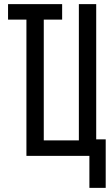

<svg xmlns="http://www.w3.org/2000/svg" viewBox="-20 -755 540 930"><path d="M413 155V0H108V-660H19V-735H281V-660H192V-75H362V-735H446V-80H492V155Z"/></svg>

Font: Iosevka Custom Medium
Style: Regular
Weight: 500
Monospace: yes
Designer: Belleve Invis
Foundry: Belleve Invis
Version: Version 32.5.0; ttfautohint (v1.8.4)